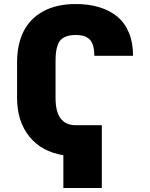

<svg xmlns="http://www.w3.org/2000/svg" viewBox="-20 -757 736 943"><path d="M480.1 -142V166.2H291.2V5.3Q183.9 -12.1 123.9 -86.6Q63.9 -161.2 63.9 -275.6V-450.3Q63.9 -538 95.3 -601.7Q126.8 -665.5 192.1 -701.3Q257.5 -737.2 352.3 -737.2Q415.8 -737.2 467 -721.8Q518.1 -706.3 555.6 -675.8Q593 -645.2 613.3 -596.2Q633.5 -547.2 633.5 -483H443.2Q443.2 -513.1 437 -533.6Q430.8 -554 418.1 -565.2Q405.5 -576.3 389.7 -580.8Q373.9 -585.2 352.3 -585.2Q326.7 -585.2 308.4 -579Q290.1 -572.8 279.5 -562.3Q268.8 -551.8 262.8 -534.1Q256.7 -516.3 254.8 -497.7Q252.8 -479 252.8 -451.7V-275.6Q252.8 -142 352.3 -142Z"/></svg>

Font: Karasuma Gothic
Style: Black
Weight: 900
Designer: Rasmus Andersson / Ryoko Nishizuka
Foundry: Genbu
Version: Version 1.00